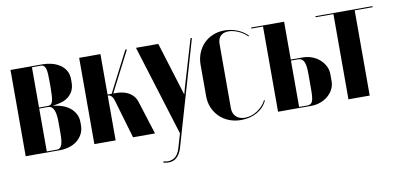

<svg xmlns="http://www.w3.org/2000/svg" viewBox="-66 -707 2256 1085"><g transform="rotate(-10 1062.0 -165.0)"><path d="M363 -382Q363 -414 349.5 -435.5Q336 -457 315 -470Q294 -483 269 -489Q244 -495 221 -495H35V0H232Q259 0 284.5 -7.5Q310 -15 329.5 -30Q349 -45 361 -67.5Q373 -90 373 -118V-135Q373 -164 361 -185Q349 -206 331 -220Q313 -234 291.5 -241.5Q270 -249 251 -252L239 -254V-256L251 -257Q267 -259 287 -265Q307 -271 323.5 -283Q340 -295 351.5 -315.5Q363 -336 363 -368ZM251 -100Q251 -76 249.5 -58.5Q248 -41 244 -29.5Q240 -18 233 -12Q226 -6 215 -6H157V-252H208Q219 -252 227 -246Q235 -240 240.5 -228Q246 -216 248.5 -198Q251 -180 251 -156ZM157 -258V-489H208Q219 -489 225.5 -483Q232 -477 235.5 -465.5Q239 -454 240 -436.5Q241 -419 241 -395V-353Q241 -305 235.5 -281.5Q230 -258 208 -258Z M651 0H777L717 -190Q710 -213 696 -227.5Q682 -242 665 -250Q648 -258 631.5 -260.5Q615 -263 602 -263H528V-257H554Q563 -257 572 -248.5Q581 -240 588 -215ZM577 -250 703 -495H694L570 -254ZM551 -495H429V0H551Z M755 -495 916 24 892 106Q887 124 878.5 137Q870 150 858.5 157.5Q847 165 832 167Q817 169 797 164L795 171Q838 181 863.5 164Q889 147 901 108L1076 -495H1068L987 -221L979 -191H977L968 -220L883 -495Z M1098 -337V-158Q1098 -121 1111 -90.5Q1124 -60 1147 -37.5Q1170 -15 1201.5 -2.5Q1233 10 1271 10Q1323 10 1363 -13Q1403 -36 1421 -76L1416 -78Q1409 -62 1395.5 -47.5Q1382 -33 1365.5 -22Q1349 -11 1330.5 -5Q1312 1 1294 1Q1262 1 1243 -17Q1224 -35 1224 -66V-434Q1224 -464 1240 -480Q1256 -496 1285 -496Q1312 -496 1342.5 -482.5Q1373 -469 1392 -448L1396 -452Q1372 -477 1337 -491Q1302 -505 1264 -505Q1228 -505 1197.5 -492.5Q1167 -480 1145 -457.5Q1123 -435 1110.5 -404Q1098 -373 1098 -337Z M1605 -278V-495H1416V-489H1483V0H1674Q1701 0 1726 -9Q1751 -18 1770 -34Q1789 -50 1800 -71.5Q1811 -93 1811 -118V-157Q1811 -183 1799.5 -205Q1788 -227 1769 -243.5Q1750 -260 1725 -269Q1700 -278 1673 -278ZM1689 -90Q1689 -41 1681.5 -23.5Q1674 -6 1653 -6H1605V-272H1646Q1669 -272 1679 -251.5Q1689 -231 1689 -185Z M2112 -495H1785V-489H1887V0H2009V-489H2112Z"/></g></svg>

Font: Moniqa Black
Style: Regular
Weight: 900
Designer: Rajesh Rajput
Foundry: Rajesh Rajput
Version: Version 1.000